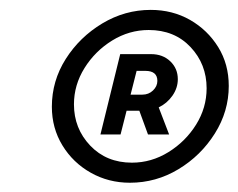

<svg xmlns="http://www.w3.org/2000/svg" viewBox="-20 -658 494 398"><path d="M249.3 -279.2Q204.9 -279.2 168.1 -300Q131.2 -320.8 109.4 -356.6Q87.5 -392.4 87.5 -436.8Q87.5 -490.3 116.3 -535.8Q145.1 -581.2 192 -609.4Q238.9 -637.5 292.4 -637.5Q337.5 -637.5 374 -616.7Q410.4 -595.8 432.3 -560.4Q454.2 -525 454.2 -479.9Q454.2 -427.1 425.3 -381.2Q396.5 -335.4 350 -307.3Q303.5 -279.2 249.3 -279.2ZM133.3 -441.7Q133.3 -391.7 167 -356.2Q200.7 -320.8 253.5 -320.8Q293.8 -320.8 329.2 -342.7Q364.6 -364.6 386.5 -399.7Q408.3 -434.7 408.3 -475Q408.3 -525 375 -560.4Q341.7 -595.8 288.2 -595.8Q247.9 -595.8 212.5 -574Q177.1 -552.1 155.2 -517Q133.3 -481.9 133.3 -441.7ZM188.2 -379.2 229.2 -545.8H293.1Q317.4 -545.8 333 -530.9Q348.6 -516 348.6 -493.8Q348.6 -475.7 337.5 -459.7Q326.4 -443.8 309 -435.4L330.6 -379.2H286.8L268.8 -428.5H242.4L229.9 -379.2ZM250.7 -461.8H275Q288.2 -461.8 297.2 -470.5Q306.2 -479.2 306.2 -490.3Q306.2 -511.1 281.2 -511.1H263.2Z"/></svg>

Font: Afacad
Style: Italic
Weight: 400
Italic angle: -14°
Designer: Kristian Moeller
Foundry: Dicotype
Version: Version 1.000